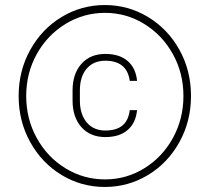

<svg xmlns="http://www.w3.org/2000/svg" viewBox="-20 -732 833 762"><path d="M396 -712Q489 -712 567.5 -664.5Q646 -617 692 -534.5Q738 -452 738 -351Q738 -251 692 -168Q646 -85 567.5 -37.5Q489 10 396 10Q303 10 224.5 -37.5Q146 -85 100 -168Q54 -251 54 -351Q54 -451 100 -534Q146 -617 224.5 -664.5Q303 -712 396 -712ZM397 -20Q481 -20 552.5 -64Q624 -108 666 -184Q708 -260 708 -351Q708 -442 666 -517.5Q624 -593 552.5 -637Q481 -681 397 -681Q312 -681 240 -637Q168 -593 126 -517.5Q84 -442 84 -351Q84 -260 126 -184Q168 -108 240 -64Q312 -20 397 -20ZM398 -188Q338 -188 303 -227.5Q268 -267 268 -333V-373Q268 -439 303 -478.5Q338 -518 398 -518Q454 -518 486.5 -490Q519 -462 524 -411H495Q484 -491 398 -491Q351 -491 324 -459.5Q297 -428 297 -373V-333Q297 -279 324 -246.5Q351 -214 398 -214Q442 -214 466 -234Q490 -254 495 -295H524Q519 -244 486.5 -216Q454 -188 398 -188Z"/></svg>

Font: Freesentation 2 ExtraLight
Style: Regular
Weight: 260
Designer: glyphs from Roboto by Christian Robertson / Hangul glyphs from Noto Sans CJK(Source Han Sans) by Jang Soo-young and Kang
Foundry: PT&
Version: Version 2.001